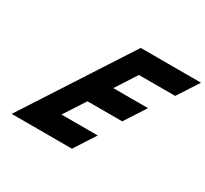

<svg xmlns="http://www.w3.org/2000/svg" viewBox="-162 -1064 1390 1302"><g transform="rotate(30 533.0 -412.5)"><path d="M1066.4 -825H594.4L60 0H532L638.9 -165H354.9L462.4 -331H734.4L841.3 -496H569.3L675.5 -660H959.5Z"/></g></svg>

Font: Hussar
Style: BdWodka
Weight: 700
Foundry: Cannot Into Space Fonts
Version: Version 2.00